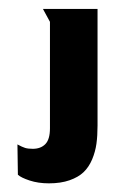

<svg xmlns="http://www.w3.org/2000/svg" viewBox="-20 -411 260 437"><path d="M91.3 6.3Q118.3 6.3 138.3 -0.7Q158.3 -7.7 170.3 -19.2Q182.3 -30.7 189.7 -48.2Q197 -65.7 199.5 -83.8Q202 -102 202 -125.3V-390.7H77.7L93.7 -361.3V-119Q93.7 -93.7 83.2 -83Q72.7 -72.3 54.7 -72.3Q44 -72.3 37.3 -74.3Q30.7 -76.3 19.7 -82.3L20.7 -13.3Q27.7 -6.7 47.3 -0.2Q67 6.3 91.3 6.3Z"/></svg>

Font: Jomhuria
Style: Regular
Weight: 400
Designer: Arabic design by Kourosh Beigpour, Latin design by Eben Sorkin, engineering by Lasse Fister and Khaled Hosney
Version: Version 1.0010